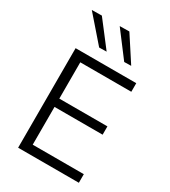

<svg xmlns="http://www.w3.org/2000/svg" viewBox="-230 -1080 1052 1191"><g transform="rotate(30 296.0 -485.0)"><path d="M98.5 0V-713H533V-651.5H167.5V-391.5H512V-332H167.5V-61.5H533.5V0ZM223 -789.5Q184.5 -833.5 146 -878Q107.5 -922.5 67 -968.5L138.5 -969.5Q172.5 -925 207 -880.5Q241.5 -835.5 276 -790.5ZM402.5 -789.5Q369 -833.5 335.5 -878Q302 -922.5 267 -968.5L335.5 -969.5Q364.5 -925 393.5 -880.5Q422.5 -836 452 -790.5Z"/></g></svg>

Font: Heraclito Light
Style: Regular
Weight: 300
Designer: Kostas Bartsokas (font) & Cristiano Sobral (main changes)
Foundry: Kostas Bartsokas (font) & Cristiano Sobral (main changes)
Version: Version 1.00;July 8, 2020;FontCreator 13.0.0.2655 64-bit